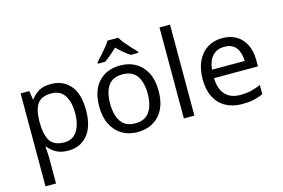

<svg xmlns="http://www.w3.org/2000/svg" viewBox="-120 -1038 2282 1549"><g transform="rotate(-15 1021.0 -263.0)"><path d="M340 -546Q439 -546 499.5 -477Q560 -408 560 -269Q560 -132 499.5 -61Q439 10 339 10Q277 10 236.5 -13.5Q196 -37 173 -68H167Q169 -51 171 -25Q173 1 173 20V240H85V-536H157L169 -463H173Q197 -498 236 -522Q275 -546 340 -546ZM324 -472Q242 -472 208.5 -426Q175 -380 173 -286V-269Q173 -170 205.5 -116.5Q238 -63 326 -63Q375 -63 406.5 -90Q438 -117 453.5 -163.5Q469 -210 469 -270Q469 -362 433.5 -417Q398 -472 324 -472Z M1166 -269Q1166 -136 1098.5 -63Q1031 10 916 10Q845 10 789.5 -22.5Q734 -55 702 -117.5Q670 -180 670 -269Q670 -402 737 -474Q804 -546 919 -546Q992 -546 1047.5 -513.5Q1103 -481 1134.5 -419.5Q1166 -358 1166 -269ZM761 -269Q761 -174 798.5 -118.5Q836 -63 918 -63Q999 -63 1037 -118.5Q1075 -174 1075 -269Q1075 -364 1037 -418Q999 -472 917 -472Q835 -472 798 -418Q761 -364 761 -269ZM962 -766Q974 -744 996.5 -716.5Q1019 -689 1043.5 -662.5Q1068 -636 1087 -617V-606H1025Q999 -622 971 -645.5Q943 -669 916 -696Q889 -669 862 -646Q835 -623 809 -606H749V-617Q768 -637 791.5 -663Q815 -689 837 -716.5Q859 -744 872 -766Z M1393 0H1305V-760H1393Z M1770 -546Q1839 -546 1888.5 -516Q1938 -486 1964.5 -431.5Q1991 -377 1991 -304V-251H1624Q1626 -160 1670.5 -112.5Q1715 -65 1795 -65Q1846 -65 1885.5 -74.5Q1925 -84 1967 -102V-25Q1926 -7 1886 1.5Q1846 10 1791 10Q1715 10 1656.5 -21Q1598 -52 1565.5 -113.5Q1533 -175 1533 -264Q1533 -352 1562.5 -415Q1592 -478 1645.5 -512Q1699 -546 1770 -546ZM1769 -474Q1706 -474 1669.5 -433.5Q1633 -393 1626 -321H1899Q1898 -389 1867 -431.5Q1836 -474 1769 -474Z"/></g></svg>

Font: Noto Sans Ol Chiki
Style: Regular
Weight: 400
Designer: Monotype Design Team, Lewis McGuffie
Foundry: Monotype Imaging Inc.
Version: Version 2.003